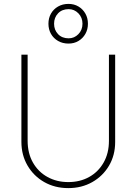

<svg xmlns="http://www.w3.org/2000/svg" viewBox="-20 -957 702 987"><path d="M331 10Q262 10 207.5 -21Q153 -52 121.5 -106Q90 -160 90 -228V-676H122V-234Q122 -169 149.5 -121Q177 -73 224.5 -47Q272 -21 331 -21Q391 -21 438 -47Q485 -73 512.5 -121Q540 -169 540 -233V-676H572V-227Q572 -159 540.5 -105.5Q509 -52 454.5 -21Q400 10 331 10ZM332 -733Q302 -733 278.5 -746.5Q255 -760 242 -783Q229 -806 229 -835Q229 -864 242 -887Q255 -910 278.5 -923.5Q302 -937 332 -937Q361 -937 383.5 -923.5Q406 -910 419 -887Q432 -864 432 -835Q432 -806 419 -783Q406 -760 383.5 -746.5Q361 -733 332 -733ZM333 -760Q362 -760 383 -781.5Q404 -803 404 -835Q404 -867 383 -888.5Q362 -910 333 -910Q299 -910 278.5 -888.5Q258 -867 258 -835Q258 -803 278.5 -781.5Q299 -760 333 -760Z"/></svg>

Font: Outfit Thin Thin
Style: Regular
Weight: 250
Version: Version 1.100;gftools[0.9.27]